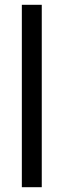

<svg xmlns="http://www.w3.org/2000/svg" viewBox="-20 -780 264 800"><path d="M154 0H71V-760H154Z"/></svg>

Font: Noto Sans Arabic Condensed
Style: Regular
Weight: 400
Width: 3
Designer: Monotype Design Team, Nadine Chahine, Nizar Qandah and Khaled Hosny
Foundry: Monotype Imaging Inc.
Version: Version 2.012